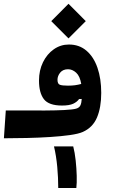

<svg xmlns="http://www.w3.org/2000/svg" viewBox="-30 -711 636 994"><path d="M-9.8 4.9 0 -139.2Q19.5 -139.2 39.1 -139.2Q58.6 -139.2 77.6 -139.2Q143.1 -138.7 201.9 -138.9Q260.7 -139.2 303.5 -141.4Q346.2 -143.6 363.8 -148.4Q380.9 -153.3 386.5 -166Q392.1 -178.7 393.1 -198.7L379.4 -198.2Q368.7 -183.1 348.6 -173.8Q328.6 -164.6 291 -164.6Q222.7 -164.6 197.3 -197.5Q171.9 -230.5 171.9 -293.9Q171.9 -346.7 192.6 -388.9Q213.4 -431.2 248.5 -455.8Q283.7 -480.5 326.7 -480.5Q380.4 -480.5 417.7 -448.5Q455.1 -416.5 474.6 -360.1Q494.1 -303.7 494.1 -230Q494.1 -154.8 472.2 -102.8Q450.2 -50.8 398.4 -27.8Q376.5 -18.1 331.8 -11.7Q287.1 -5.4 229.2 -1.7Q171.4 2 109.1 3.4Q46.9 4.9 -9.8 4.9ZM390.6 -276.4Q383.8 -316.9 364.3 -334.7Q344.7 -352.5 322.3 -352.5Q295.9 -352.5 281.7 -335.2Q267.6 -317.9 267.6 -297.9Q267.6 -276.9 279.8 -272.2Q292 -267.6 321.8 -267.6Q342.8 -267.6 358.6 -269.8Q374.5 -272 390.6 -276.4ZM324.7 -512.2 235.4 -601.6 324.7 -691.4 414.1 -601.6ZM271.5 262.2Q271.5 210 266.4 153.1Q261.2 96.2 249.5 46.9H349.1Q357.4 78.6 361.8 119.6Q366.2 160.6 367.2 199.2Q368.2 237.8 365.2 262.2Z"/></svg>

Font: Cascadia Code NF
Style: Bold
Weight: 700
Monospace: yes
Designer: Aaron Bell
Foundry: Saja Typeworks
Version: Version 2404.023; ttfautohint (v1.8.4)